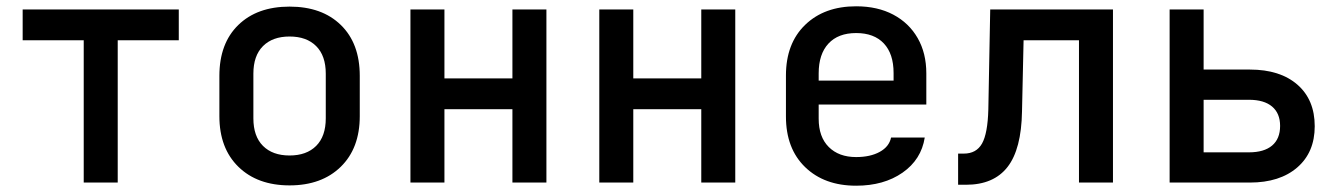

<svg xmlns="http://www.w3.org/2000/svg" viewBox="-20 -580 4240 610"><path d="M246 0V-452H52V-550H548V-452H354V0Z M900 9Q798 9 737.5 -50Q677 -109 677 -211V-339Q677 -442 737 -500.5Q797 -559 900 -559Q1003 -559 1063 -500.5Q1123 -442 1123 -339V-211Q1123 -109 1062.5 -50Q1002 9 900 9ZM900 -86Q954 -86 984.5 -116.5Q1015 -147 1015 -204V-346Q1015 -403 984.5 -433.5Q954 -464 900 -464Q846 -464 815.5 -433.5Q785 -403 785 -346V-204Q785 -147 815.5 -116.5Q846 -86 900 -86Z M1284 0V-550H1392V-331H1608V-550H1716V0H1608V-233H1392V0Z M1884 0V-550H1992V-331H2208V-550H2316V0H2208V-233H1992V0Z M2700 10Q2599 10 2538 -49Q2477 -108 2477 -210V-340Q2477 -442 2538 -501Q2599 -560 2700 -560Q2768 -560 2818 -533.5Q2868 -507 2895.5 -459Q2923 -411 2923 -347V-248H2581V-203Q2581 -145 2613 -113Q2645 -81 2700 -81Q2745 -81 2775 -97.5Q2805 -114 2811 -143H2918Q2907 -73 2847.5 -31.5Q2788 10 2700 10ZM2581 -347V-324H2819V-348Q2819 -409 2788 -442Q2757 -475 2700 -475Q2643 -475 2612 -441.5Q2581 -408 2581 -347Z M3024 7V-92H3042Q3082 -92 3100 -124Q3118 -156 3120 -232L3126 -550H3516V0H3408V-452H3232L3227 -226Q3225 -106 3181 -49.5Q3137 7 3049 7Z M3696 0V-550H3804V-359H3951Q4047 -359 4102 -311Q4157 -263 4157 -179Q4157 -96 4101.5 -48Q4046 0 3951 0ZM3804 -96H3948Q3996 -96 4021.5 -117.5Q4047 -139 4047 -180Q4047 -220 4021.5 -241.5Q3996 -263 3948 -263H3804Z"/></svg>

Font: JetBrains Mono SemiBold
Style: Regular
Weight: 472
Monospace: yes
Designer: Philipp Nurullin, Konstantin Bulenkov
Foundry: JetBrains
Version: Version 2.305; ttfautohint (v1.8.4.7-5d5b)